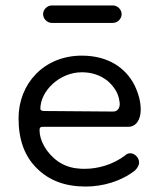

<svg xmlns="http://www.w3.org/2000/svg" viewBox="-20 -668 584 704"><path d="M394 -584C411 -584 426 -599 426 -616C426 -633 411 -648 394 -648H170C153 -648 138 -633 138 -616C138 -599 153 -584 170 -584ZM294 16C357 16 424 -3 475 -43C485 -53 490 -63 490 -72C490 -91 473 -106 458 -106C451 -106 445 -104 440 -99C393 -63 337 -49 291 -49C283 -49 276 -49 269 -50C240 -52 215 -61 193 -76C149 -107 125 -154 125 -190C125 -203 130 -203 142 -203H450C479 -203 496 -229 496 -266C496 -295 488 -325 473 -356C442 -417 379 -464 280 -464C141 -464 48 -361 48 -234C48 -156 70 -95 115 -51C160 -6 219 16 294 16ZM142 -261C133 -261 128 -264 128 -269C128 -334 198 -403 280 -403C317 -403 349 -392 375 -371C400 -349 415 -324 418 -296C419 -293 419 -289 419 -286C419 -273 412 -259 395 -259Z"/></svg>

Font: Dongle Light
Style: Regular
Weight: 300
Designer: Yanghee Ryu
Foundry: Yanghee Ryu
Version: Version 2.000